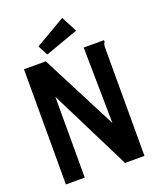

<svg xmlns="http://www.w3.org/2000/svg" viewBox="-148 -889 795 976"><g transform="rotate(-20 250.0 -401.0)"><path d="M37 -623H155L366 -213L360 -623H470V-614Q465 -608 463.5 -600.5Q462 -593 462 -577V0H357L139 -437V0H37ZM174 -653 146 -707 309 -802 353 -717Z"/></g></svg>

Font: Ligconsolata
Style: Bold
Weight: 700
Monospace: yes
Designer: Raph Levien, Cyreal, Brenton Simpson
Foundry: Raph Levien, Cyreal, Google
Version: Version 3.001; ttfautohint (v1.8.2.53-6de2)